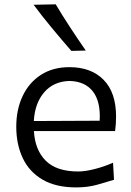

<svg xmlns="http://www.w3.org/2000/svg" viewBox="-20 -838 594 870"><path d="M325.7 11.2Q232.9 11.2 172.6 -24.2Q112.3 -59.6 83 -121.8Q53.7 -184.1 53.7 -263.7Q53.7 -342.3 82.8 -403.3Q111.8 -464.4 165.8 -499Q219.7 -533.7 294.4 -533.7Q393.1 -533.7 449.5 -476.3Q505.9 -418.9 505.9 -310.1Q505.9 -274.4 501.5 -244.1H133.8Q138.2 -159.2 187 -110.1Q235.8 -61 334 -61Q365.7 -61 408.2 -71.8Q450.7 -82.5 492.2 -100.6L496.6 -23.4Q465.3 -13.7 421.4 -1.2Q377.4 11.2 325.7 11.2ZM431.6 -291Q436.5 -377.4 401.1 -423.3Q365.7 -469.2 295.4 -471.2Q222.7 -469.2 180.2 -419.7Q137.7 -370.1 133.3 -289.6ZM303.2 -607.4Q258.3 -659.2 215.1 -711.2Q171.9 -763.2 132.3 -816.4L232.4 -818.4Q263.7 -766.1 297.9 -713.9Q332 -661.6 368.7 -608.9Z"/></svg>

Font: Pinar-DS2-FD Regular
Style: Regular
Weight: 400
Designer: Amin Abedi
Version: Version 2.000